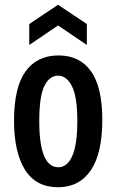

<svg xmlns="http://www.w3.org/2000/svg" viewBox="-20 -774 489 807"><path d="M224 13Q131 13 85 -60.5Q39 -134 39 -267Q39 -407 87.5 -474Q136 -541 226 -541Q315 -541 362.5 -474.5Q410 -408 410 -270Q410 -129 361.5 -58Q313 13 224 13ZM225 -71Q263 -71 284 -119Q305 -167 305 -265Q305 -367 282.5 -411.5Q260 -456 224 -456Q188 -456 166.5 -412.5Q145 -369 145 -265Q145 -71 225 -71ZM103 -585V-673L224 -754L345 -673V-585L224 -667Z"/></svg>

Font: Bricolage Grotesque 12pt Condensed Medium
Style: Regular
Weight: 500
Width: 3
Designer: Mathieu Triay
Foundry: Atelier Triay
Version: Version 1.001; ttfautohint (v1.8.4.7-5d5b);gftools[0.9.33.de